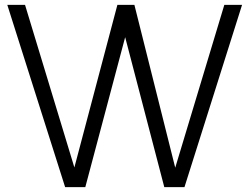

<svg xmlns="http://www.w3.org/2000/svg" viewBox="-20 -770 1036 790"><path d="M976 -750 739 0H656L495 -617L331 0H248L10 -750H83L286 -81L463 -750H533L701 -80L903 -750Z"/></svg>

Font: Oakes Grotesk Light
Style: Regular
Weight: 300
Designer: Samuel Oakes
Foundry: Samuel Oakes
Version: Version 1.000;PS 001.000;hotconv 1.0.88;makeotf.lib2.5.64775